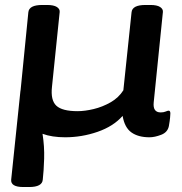

<svg xmlns="http://www.w3.org/2000/svg" viewBox="-20 -545 733 772"><path d="M74 207Q22 207 25 177L62 -178L63 -184L94 -496Q97 -525 150 -525H169Q196 -525 208.5 -517Q221 -509 220 -497L189 -196Q183 -142 206.5 -120Q230 -98 292 -98Q321 -98 356.5 -106.5Q392 -115 424.5 -133.5Q457 -152 476 -182L509 -496Q512 -525 565 -525H585Q611 -525 623.5 -517Q636 -509 635 -497L598 -133Q594 -93 626 -93Q638 -93 646 -96.5Q654 -100 658 -100Q665 -100 665 -89Q665 -86 664 -73.5Q663 -61 659 -38Q654 -13 628 -3Q602 7 581 7Q536 7 508.5 -12.5Q481 -32 473 -79Q436 -37 372.5 -15Q309 7 242 7Q189 7 151 -7Q159 44 157.5 93Q156 142 152 177Q150 207 97 207Z"/></svg>

Font: Asap Expanded Expanded SemiBold
Style: Italic
Weight: 600
Width: 7
Italic angle: -6°
Designer: Pablo Cosgaya
Foundry: Omnibus-Type
Version: Version 3.001; ttfautohint (v1.8.4.7-5d5b)